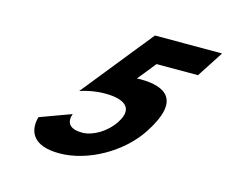

<svg xmlns="http://www.w3.org/2000/svg" viewBox="-100 -836 1169 989"><g transform="rotate(15 484.0 -341.0)"><path d="M139.2 -136.2C119.3 -64.8 140.9 16 290.5 16C441 16 612.9 -80 699.8 -214.3C825.9 -409 729.8 -460 597.7 -460.8C590.9 -460.8 583.6 -460 577.6 -460L656.2 -557.8H877.2L968.1 -698H610.2L307.1 -320.6C334.4 -330 382.6 -342.7 441.3 -342.7C532.2 -342.7 603.4 -312.1 543.3 -219.5C504.8 -160 434.8 -117.5 377 -117.5C303.9 -117.5 290.2 -154 305.5 -197.3Z"/></g></svg>

Font: Hussar
Style: BdWodka
Weight: 700
Foundry: Cannot Into Space Fonts
Version: Version 2.00